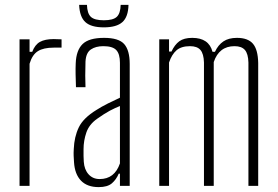

<svg xmlns="http://www.w3.org/2000/svg" viewBox="-20 -761 1138 786"><path d="M60 0V-600H101V-549H112Q123 -578 143.5 -589.5Q164 -601 200 -601Q207 -601 214.5 -600.5Q222 -600 232 -600V-566H200Q158 -566 135 -551.5Q112 -537 101 -500V0Z M384 5Q337 5 311.5 -21.5Q286 -48 283 -97Q282 -112 281.5 -123.5Q281 -135 282 -151Q284 -201 302.5 -239.5Q321 -278 375 -311Q395 -324 422 -337.5Q449 -351 471 -361V-504Q471 -540 456 -556Q441 -572 403 -572Q372 -572 352 -558.5Q332 -545 330 -509Q329 -479 329 -451.5Q329 -424 330 -404H291Q290 -433 289.5 -457Q289 -481 290 -502Q292 -555 318 -580.5Q344 -606 406 -606Q466 -606 488.5 -580.5Q511 -555 511 -499V0H471V-50H466Q456 -26 438 -10.5Q420 5 384 5ZM388 -28Q449 -28 471 -92V-327Q451 -319 430 -308Q409 -297 378 -275Q345 -252 333.5 -218.5Q322 -185 322 -150Q322 -136 322 -122.5Q322 -109 323 -99Q325 -67 342.5 -47.5Q360 -28 388 -28ZM304 -741H336Q337 -706 352 -692Q367 -678 405 -678Q443 -678 458 -692Q473 -706 474 -741H506Q505 -692 481 -670.5Q457 -649 405 -649Q353 -649 329.5 -670.5Q306 -692 304 -741Z M632 0V-600H672V-550H682Q695 -578 714 -592Q733 -606 767 -606Q835 -606 850 -549H860Q873 -577 894.5 -591.5Q916 -606 950 -606Q995 -606 1015.5 -582Q1036 -558 1037 -503V0H997V-505Q996 -541 982.5 -556.5Q969 -572 940 -572Q877 -572 855 -507V0H815V-505Q814 -541 800.5 -556.5Q787 -572 758 -572Q722 -572 702.5 -555Q683 -538 672 -505V0Z"/></svg>

Font: Big Shoulders Text Thin
Style: Regular
Weight: 100
Designer: Patric King
Foundry: XO Type Co
Version: Version 1.000; ttfautohint (v1.8.2)